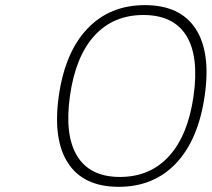

<svg xmlns="http://www.w3.org/2000/svg" viewBox="-20 -720 817 741"><path d="M207 -350.1Q231 -518.6 317.4 -609.4Q403.8 -700.2 539.1 -700.2Q674.8 -700.2 734.6 -609.6Q794.4 -519 770 -350.1Q745.6 -181.2 659.7 -90.1Q573.7 1 438 1Q302.7 1 242.9 -90.1Q183.1 -181.2 207 -350.1ZM442.9 -37.1Q559.1 -37.1 632.3 -117.4Q705.6 -197.8 727.1 -350.1Q748.5 -502.9 699 -582.5Q649.4 -662.1 533.2 -662.1Q417.5 -662.1 344.5 -582.3Q271.5 -502.4 250 -350.1Q228.5 -197.8 278.1 -117.4Q327.6 -37.1 442.9 -37.1Z"/></svg>

Font: Trueno UltraLight
Style: Italic
Weight: 250
Designer: Julieta Ulanovsky
Foundry: Julieta Ulanovsky
Version: Version 3.001b | FøM Fix